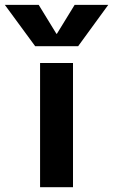

<svg xmlns="http://www.w3.org/2000/svg" viewBox="-69 -783 473 803"><path d="M-48.8 -762.7H92.8L167 -641.6H168.9L243.2 -762.7H383.8L257.8 -589.8H78.1ZM98.6 0V-519.5H236.3V0Z"/></svg>

Font: GenEi M Gothic v2 Bold
Style: Regular
Weight: 700
Version: Version 2.0